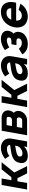

<svg xmlns="http://www.w3.org/2000/svg" viewBox="1782 -2400 634 4238"><g transform="rotate(-90 2099.0 -281.0)"><path d="M179 0H34.5L134.5 -562.5H278L240.5 -347H306L480 -562.5H637.5L410.5 -282.5L552 0H391.5L284.5 -213.5H216.5Z M973 0 985.5 -68.5Q935 -21 888.5 -2.5Q841 15.5 776 15.5Q690.5 15.5 648.5 -31.5Q607 -79 622 -158.5Q642.5 -275 749 -320Q793 -338.5 852.5 -350Q912 -361.5 990.5 -371L1022 -375Q1020.5 -408 996.8 -426.5Q973 -445 926 -445Q885.5 -445 847.5 -431Q809.5 -417 776 -391.5L711.5 -485.5Q767 -530.5 827.5 -554.2Q888 -578 960.5 -578Q983 -578 1004.5 -573.5Q1026 -569 1045.8 -560.8Q1065.5 -552.5 1082.8 -541.2Q1100 -530 1113.5 -516.5Q1177 -454.5 1156 -335.5L1097 0ZM1003 -264.5Q977.5 -259.5 941 -252.5Q904.5 -245.5 856 -235.5Q817.5 -227 792.5 -211Q767.5 -195 763.5 -168.5Q758 -139 777.5 -120.5Q796.5 -102 831 -102Q870.5 -102 905.8 -119.8Q941 -137.5 966.5 -166.5Q974.5 -176.5 980.2 -186.8Q986 -197 990 -208.8Q994 -220.5 997 -234.2Q1000 -248 1003 -264.5Z M1613.5 -562.5Q1694.5 -562.5 1737.5 -524Q1793 -473.5 1779 -393.5Q1772 -353 1749 -320Q1735.5 -302.5 1728 -296Q1753 -272.5 1763.5 -240.5Q1775 -207.5 1768 -167.5Q1761.5 -130 1738.2 -95.2Q1715 -60.5 1680.5 -36.5Q1659 -22.5 1627 -11Q1597 0 1574 0H1232.5L1331.5 -560.5ZM1435.5 -334.5H1574Q1603 -334.5 1621 -357.5Q1632.5 -371.5 1635.5 -388.5Q1637.5 -402 1637.5 -411Q1637.5 -420 1634.5 -429Q1628 -442.5 1619.2 -447.2Q1610.5 -452 1595 -452H1456.5ZM1395 -108.5H1563.5Q1590 -108.5 1610.5 -131Q1622 -146.5 1625 -167.5Q1629.5 -189 1623 -203Q1617 -215.5 1608.5 -220.8Q1600 -226 1584.5 -226H1415.5Z M1998 0H1853.5L1953.5 -562.5H2097L2059.5 -347H2125L2299 -562.5H2456.5L2229.5 -282.5L2371 0H2210.5L2103.5 -213.5H2035.5Z M2792 0 2804.5 -68.5Q2754 -21 2707.5 -2.5Q2660 15.5 2595 15.5Q2509.5 15.5 2467.5 -31.5Q2426 -79 2441 -158.5Q2461.5 -275 2568 -320Q2612 -338.5 2671.5 -350Q2731 -361.5 2809.5 -371L2841 -375Q2839.5 -408 2815.8 -426.5Q2792 -445 2745 -445Q2704.5 -445 2666.5 -431Q2628.5 -417 2595 -391.5L2530.5 -485.5Q2586 -530.5 2646.5 -554.2Q2707 -578 2779.5 -578Q2802 -578 2823.5 -573.5Q2845 -569 2864.8 -560.8Q2884.5 -552.5 2901.8 -541.2Q2919 -530 2932.5 -516.5Q2996 -454.5 2975 -335.5L2916 0ZM2822 -264.5Q2796.5 -259.5 2760 -252.5Q2723.5 -245.5 2675 -235.5Q2636.5 -227 2611.5 -211Q2586.5 -195 2582.5 -168.5Q2577 -139 2596.5 -120.5Q2615.5 -102 2650 -102Q2689.5 -102 2724.8 -119.8Q2760 -137.5 2785.5 -166.5Q2793.5 -176.5 2799.2 -186.8Q2805 -197 2809 -208.8Q2813 -220.5 2816 -234.2Q2819 -248 2822 -264.5Z M3222 -551Q3291 -578 3347 -578Q3388 -578 3427 -568.8Q3466 -559.5 3492 -538.5Q3521 -515.5 3532.5 -482.8Q3544 -450 3537 -410.5Q3526.5 -347.5 3477.5 -296Q3501.5 -275 3510.8 -241.8Q3520 -208.5 3514 -174Q3505.5 -122 3479.5 -86.5Q3453.5 -51 3405.5 -23Q3369.5 -2 3326.8 6.8Q3284 15.5 3242 15.5Q3201.5 15.5 3165.2 6.2Q3129 -3 3100.5 -20Q3088.5 -27 3076.5 -37Q3064.5 -47 3052.5 -59.5Q3029 -84 3018 -106.5L3143 -181Q3164.5 -154.5 3185.5 -140.5Q3220.5 -116.5 3277.5 -116.5Q3306 -116.5 3329.5 -129Q3365 -148 3371 -183.5Q3375.5 -204.5 3362 -218.5Q3348.5 -232.5 3323 -234.5Q3317.5 -235 3308.8 -235.2Q3300 -235.5 3288.5 -235Q3277 -234.5 3268.8 -234.5Q3260.5 -234.5 3255.5 -234.5H3222L3241 -345H3274.5Q3308.5 -345 3332.5 -348Q3381.5 -354 3389 -395Q3394 -423.5 3372 -437.5Q3356.5 -447 3329.5 -447Q3286 -447 3233.5 -425Q3207.5 -415 3172 -392.5L3112 -489.5Q3163.5 -527 3222 -551Z M3777.5 -164.5Q3790 -141.5 3815.5 -129Q3841 -116.5 3872.5 -116.5Q3921 -116.5 3956.5 -141.5Q3985 -162 4001.5 -187.5L4136 -147Q4115 -112.5 4084 -81.2Q4053 -50 4017 -29Q3979.5 -8 3937.5 3.8Q3895.5 15.5 3856.5 15.5Q3790.5 15.5 3735 -9Q3679.5 -33.5 3649.5 -78Q3596.5 -162.5 3615 -274Q3626.5 -336 3653.5 -390Q3680.5 -444 3721.5 -484.5Q3768.5 -530 3829 -554Q3889.5 -578 3953.5 -578Q4017.5 -578 4063.2 -557Q4109 -536 4139 -489.5Q4190 -414 4168 -287.5L4157.5 -241.5H3762Q3761 -193.5 3777.5 -164.5ZM3821.5 -409.5Q3798 -385.5 3784 -351H4035Q4039 -389.5 4023.5 -413.5Q4012 -434.5 3987 -444.8Q3962 -455 3931.5 -455Q3865.5 -455 3821.5 -409.5Z"/></g></svg>

Font: Russisch Sans ExtraBold
Style: Italic
Weight: 800
Width: 4
Italic angle: -10°
Designer: Michael Sharanda (font) & Cristiano Sobral (main changes)
Foundry: Michael Sharanda
Version: Version 2.00;September 8, 2020;FontCreator 13.0.0.2681 64-bi